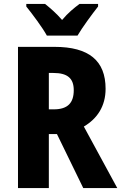

<svg xmlns="http://www.w3.org/2000/svg" viewBox="-20 -1002 613 971"><path d="M217 -822H372C396 -863 446 -931 476 -969V-982H382C355 -962 324 -937 294 -901C265 -935 233 -962 208 -982H113V-969C143 -932 196 -861 217 -822ZM256 -765H71V-51H227V-324H268L401 -51H573L404 -362C472 -402 514 -465 514 -553C514 -695 430 -765 256 -765ZM250 -633C320 -633 353 -607 353 -546C353 -482 323 -449 252 -449H227V-633Z"/></svg>

Font: Noto Sans Tamil UI Condensed ExtraBold
Style: Regular
Weight: 800
Width: 3
Designer: Jelle Bosma - Monotype Design Team
Foundry: Monotype Imaging Inc.
Version: Version 2.004